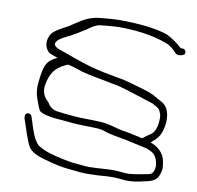

<svg xmlns="http://www.w3.org/2000/svg" viewBox="-87 -720 1010 984"><g transform="rotate(10 418.5 -227.5)"><path d="M65 -47C78 -12 99 65 119 95C142 126 189 137 255 154C289 162 316 166 351 169L390 173C403 174 418 175 428 175C438 175 450 174 460 174C498 174 519 169 563 169C579 170 590 170 598 171C636 177 666 174 698 168C728 160 757 159 779 142C795 130 799 114 804 94C808 77 804 64 802 48C796 9 772 -15 743 -31L722 -40L725 -42C728 -46 732 -50 737 -53C766 -78 777 -104 783 -152C786 -207 770 -243 733 -259C713 -269 702 -279 672 -291L625 -306C581 -317 548 -331 497 -338C451 -346 400 -356 356 -368C295 -385 232 -410 177 -429C169 -430 152 -443 152 -448C151 -451 151 -454 152 -457C160 -475 176 -485 199 -496C238 -514 269 -535 303 -556C311 -563 340 -583 361 -586C374 -588 439 -594 460 -594C587 -594 670 -572 721 -551C733 -545 757 -527 763 -518C770 -508 781 -504 794 -506C807 -509 820 -512 817 -528C814 -541 804 -544 790 -542C767 -565 739 -583 709 -599C654 -619 561 -630 456 -630C427 -630 355 -624 334 -620C279 -609 242 -577 207 -555L174 -537C144 -520 120 -505 114 -482C100 -450 112 -415 134 -400C144 -396 161 -389 177 -384C150 -372 135 -359 127 -346C111 -319 107 -284 103 -248C102 -239 101 -230 101 -221C101 -202 104 -191 106 -176L112 -158C118 -140 127 -115 136 -100C153 -85 204 -76 250 -74L294 -70C317 -67 360 -65 389 -65C397 -65 410 -65 426 -64C448 -64 468 -61 478 -56C512 -44 556 -38 598 -30L708 -6C726 2 743 7 753 23L762 38C766 49 768 60 770 72C770 95 763 116 744 121C718 125 693 133 638 138C611 138 593 134 563 133C542 133 525 134 512 135L481 137C473 138 463 138 455 138C447 138 436 139 428 139C422 139 412 138 404 137L372 134C342 132 322 128 293 122C233 109 199 100 160 75C134 53 115 -8 107 -37C104 -46 101 -53 100 -58C97 -66 96 -73 88 -76C66 -85 60 -64 65 -47ZM137 -221C137 -228 139 -236 140 -244C150 -291 166 -328 226 -355C227 -356 232 -358 237 -359C267 -353 286 -345 315 -336C364 -322 417 -316 469 -304L503 -298C511 -296 521 -293 537 -289C579 -275 627 -262 666 -248L698 -238C710 -229 733 -223 738 -207C746 -191 749 -183 747 -156C745 -124 736 -95 715 -82C704 -74 689 -65 676 -53C675 -54 673 -54 672 -54C643 -60 615 -68 586 -72C526 -80 501 -100 428 -100C411 -101 397 -101 389 -101C328 -101 271 -107 220 -114C190 -120 178 -139 170 -152C148 -172 137 -192 137 -221Z"/></g></svg>

Font: Stray Cat
Style: UltExt
Weight: 400
Version: Version 1.0